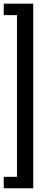

<svg xmlns="http://www.w3.org/2000/svg" viewBox="-29 -722 291 1040"><path d="M150.9 297.9H-8.8V235.8H63V-640.1H-8.8V-702.1H150.9Z"/></svg>

Font: Favorite Color
Style: Regular
Weight: 400
Designer: Bryce Wilner
Version: Version 1.000;PS 1.0;hotconv 16.6.51;makeotf.lib2.5.65220 DE